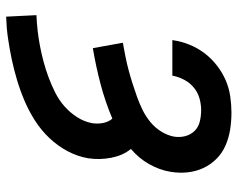

<svg xmlns="http://www.w3.org/2000/svg" viewBox="-96 -688 791 640"><g transform="rotate(90 300.0 -367.5)"><path d="M35 8 30 -93Q56 -94 82 -97Q108 -100 134 -105Q160 -110 186 -117Q212 -124 237.5 -133.5Q263 -143 288 -155.5Q313 -168 334 -186.5Q355 -205 370 -228.5Q385 -252 390 -278Q393 -297 389.5 -315Q386 -333 375 -346Q318 -322 259 -306.5Q200 -291 140 -281L122 -381Q144 -385 167 -389.5Q190 -394 212.5 -400Q235 -406 257 -413Q279 -420 301.5 -428Q324 -436 345.5 -446.5Q367 -457 386 -472.5Q405 -488 418 -509Q431 -530 435 -552Q438 -572 433 -590Q428 -608 415.5 -620.5Q403 -633 384.5 -637.5Q366 -642 347 -642Q327 -642 307.5 -636.5Q288 -631 272 -618Q256 -605 246 -586.5Q236 -568 232 -548V-546H113L114 -551Q118 -578 129 -604.5Q140 -631 157.5 -654Q175 -677 198.5 -695Q222 -713 247.5 -724Q273 -735 301 -739Q329 -743 355 -743Q384 -743 412 -738.5Q440 -734 465 -723Q490 -712 509 -693Q528 -674 539.5 -649.5Q551 -625 554 -596.5Q557 -568 552 -539Q546 -503 526.5 -468.5Q507 -434 476 -408Q488 -393 495 -376.5Q502 -360 505.5 -341.5Q509 -323 509.5 -304Q510 -285 507 -265Q501 -230 483.5 -197Q466 -164 440 -136.5Q414 -109 382 -88.5Q350 -68 316 -53.5Q282 -39 247 -28.5Q212 -18 176.5 -10.5Q141 -3 106 2Q71 7 35 8Z"/></g></svg>

Font: Iosevka Extended Oblique
Style: Bold
Weight: 700
Width: 7
Italic angle: -9°
Monospace: yes
Designer: Belleve Invis
Foundry: Belleve Invis
Version: Version 32.5.0; ttfautohint (v1.8.4)